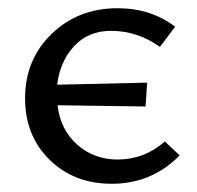

<svg xmlns="http://www.w3.org/2000/svg" viewBox="-20 -441 479 467"><path d="M381 -97 417 -63Q349 6 252 6Q160 6 100.5 -52.5Q41 -111 41 -202Q41 -296 105.5 -358.5Q170 -421 266 -421Q347 -421 406 -376L369 -327Q314 -366 250 -366Q195 -366 160.5 -329Q126 -292 119 -235L338 -240L334 -182L120 -185Q127 -125 168 -89Q209 -53 266 -53Q331 -53 381 -97Z"/></svg>

Font: EauTestInfant Medium
Style: Regular
Weight: 500
Designer: Christian Thalmann (Catharsis Fonts)
Version: Version 0.001;PS 000.001;hotconv 1.0.88;makeotf.lib2.5.64775